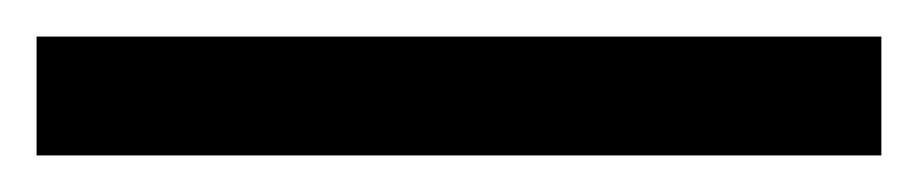

<svg xmlns="http://www.w3.org/2000/svg" viewBox="-24 -845 502 105"><path d="M458 -760H-4V-825H458Z"/></svg>

Font: Noto Sans Hebrew Condensed
Style: Regular
Weight: 400
Width: 3
Designer: Monotype Design Team
Foundry: Monotype Imaging Inc.
Version: Version 2.004; ttfautohint (v1.8.4.7-5d5b)